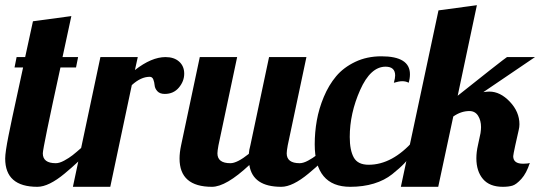

<svg xmlns="http://www.w3.org/2000/svg" viewBox="-21 -720 2091 740"><path d="M106 -638 254 -658Q239 -590 220 -500H280L272 -460H212Q144 -149 144 -129Q144 -91 194 -91Q208 -91 226.5 -101Q245 -111 259 -122Q273 -133 295 -152.5Q317 -172 326 -179H360Q356 -175 326.5 -144Q297 -113 277.5 -94.5Q258 -76 228 -51Q198 -26 171.5 -13Q145 0 123 0Q-1 0 -1 -109Q-1 -133 12 -198Q25 -263 44 -349Q63 -435 68 -460H35L43 -500H76Z M366 -500H510L499 -450Q563 -500 617 -500Q650 -500 669.5 -482.5Q689 -465 689 -436Q689 -407 668.5 -382.5Q648 -358 614 -358Q595 -358 585.5 -368.5Q576 -379 575 -391Q574 -403 570 -413.5Q566 -424 556 -424Q522 -424 487 -392L404 0H260Z M1016 -500H1160L1088 -160Q1084 -138 1084 -129Q1084 -91 1134 -91Q1148 -91 1166.5 -101Q1185 -111 1199 -122Q1213 -133 1235 -152.5Q1257 -172 1266 -179H1300Q1296 -175 1266.5 -144Q1237 -113 1217.5 -94.5Q1198 -76 1168 -51Q1138 -26 1111.5 -13Q1085 0 1063 0Q953 0 940 -84Q850 0 796 0Q671 0 671 -109Q671 -132 677 -160L749 -500H893L821 -160Q817 -138 817 -129Q817 -91 867 -91Q893 -91 938 -127Q939 -142 944 -160Z M1497 -401Q1502 -419 1502 -429Q1502 -463 1465 -463Q1407 -463 1367 -373Q1327 -283 1327 -192Q1327 -141 1342.5 -113Q1358 -85 1400 -85Q1491 -85 1574 -179H1608Q1600 -170 1578.5 -140.5Q1557 -111 1538.5 -91.5Q1520 -72 1490.5 -48.5Q1461 -25 1420 -12.5Q1379 0 1329 0Q1192 0 1192 -164Q1192 -210 1200 -255.5Q1208 -301 1227 -346.5Q1246 -392 1274.5 -426Q1303 -460 1348 -481.5Q1393 -503 1449 -503Q1559 -503 1559 -434Q1559 -417 1554 -401Q1544 -407 1529 -407Q1517 -407 1497 -401Z M1933 -500H2041L1842 -365Q1858 -367 1865 -367Q1907 -367 1944 -328Q1981 -289 1981 -241Q1981 -230 1978 -218L1965 -160Q1957 -123 1957 -118Q1957 -89 1995 -89Q2013 -89 2021 -92Q2008 -52 1988.5 -30.5Q1969 -9 1954 -4.5Q1939 0 1917 0Q1866 0 1840.5 -30Q1815 -60 1815 -110Q1815 -134 1821 -160L1831 -207Q1833 -221 1833 -230Q1833 -256 1821.5 -274Q1810 -292 1788 -292Q1756 -292 1726 -271L1668 0H1524L1669 -680L1817 -700L1743 -351Q1799 -396 1866 -448.5Q1933 -501 1933 -500Z"/></svg>

Font: Lobster 1.3
Style: Regular
Weight: 400
Designer: Pablo Impallari
Foundry: Pablo Impallari. www.impallari.com
Version: Version 1.003 2010